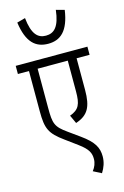

<svg xmlns="http://www.w3.org/2000/svg" viewBox="-140 -928 694 1071"><g transform="rotate(-15 207.0 -392.5)"><path d="M345 -853 297 -866C286 -770 254 -741 207 -741C161 -741 129 -770 119 -866L71 -853C87 -735 136 -694 208 -694C279 -694 328 -735 345 -853ZM414 -575V-622H0V-575H64V-342C64 -242 78 -211 157 -154L225 -104C277 -66 287 -41 287 -8C287 16 278 38 263 57L310 81C327 54 338 25 338 -9C338 -59 319 -96 249 -146L185 -192C120 -238 114 -258 114 -349V-575H288V-397C288 -324 276 -295 221 -275L243 -227C315 -251 339 -294 339 -392V-575Z"/></g></svg>

Font: Noto Sans Devanagari ExtraCondensed Light
Style: Regular
Weight: 300
Width: 2
Designer: Jelle Bosma - Monotype Design Team
Foundry: Monotype Imaging Inc.
Version: Version 2.004